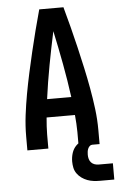

<svg xmlns="http://www.w3.org/2000/svg" viewBox="-61 -777 624 1012"><g transform="rotate(-5 251.0 -271.0)"><path d="M59 0V-74Q59 -130 66 -186Q73 -242 83 -297Q93 -352 105 -407Q117 -462 130 -517Q143 -572 157 -626.5Q171 -681 186 -735H314Q329 -681 343 -626.5Q357 -572 370 -517Q383 -462 395 -407Q407 -352 417 -297Q427 -242 434 -186Q441 -130 441 -74V0H330V-74Q330 -96 328.5 -118.5Q327 -141 325 -164H175Q173 -141 171.5 -118.5Q170 -96 170 -74V0ZM186 -260H314Q302 -349 285.5 -437.5Q269 -526 250 -614Q231 -526 214.5 -437.5Q198 -349 186 -260ZM427 193Q410 193 393 191Q376 189 360 183Q344 177 330 167Q316 157 306 143Q296 129 292.5 112.5Q289 96 289 79Q289 56 296 34Q303 12 319 -4Q335 -20 357 -26.5Q379 -33 402 -33V0Q394 0 388 6Q382 12 379 19.5Q376 27 375 35Q374 43 374 51Q374 62 377 73Q380 84 387.5 92Q395 100 405.5 103.5Q416 107 427 107H502V193Z"/></g></svg>

Font: Zed Mono
Style: Bold
Weight: 700
Monospace: yes
Designer: Belleve Invis
Foundry: Belleve Invis
Version: Version 1.0.0; ttfautohint (v1.8.4)